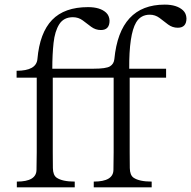

<svg xmlns="http://www.w3.org/2000/svg" viewBox="-20 -799 815 819"><path d="M50.8 -467.8V-497.1Q134.8 -497.1 139.6 -546.9Q149.4 -659.2 202.1 -713.9Q254.9 -768.6 355.5 -768.6Q407.2 -768.6 432.6 -745.1Q446.3 -732.4 447.3 -710.9Q447.3 -670.9 410.2 -670.9Q387.7 -670.9 369.1 -684.6Q350.6 -698.2 333 -711.9Q314.5 -725.6 291 -725.6Q252 -725.6 232.9 -695.8Q213.9 -666 208.5 -616.2Q203.1 -566.4 203.1 -505.9H378.9Q432.6 -505.9 449.2 -516.1Q465.8 -526.4 467.8 -546.9Q490.2 -779.3 682.6 -779.3Q734.4 -779.3 760.7 -754.9Q774.4 -742.2 775.4 -720.7Q775.4 -680.7 738.3 -680.7Q715.8 -680.7 697.3 -694.3Q678.7 -708 660.2 -722.7Q641.6 -736.3 619.1 -736.3Q580.1 -736.3 560.5 -703.1Q530.3 -651.4 531.2 -505.9H688.5V-467.8H533.2V-149.4Q533.2 -112.3 533.7 -82Q534.2 -51.8 549.8 -41Q574.2 -24.4 627 -24.4V0H379.9V-24.4Q463.9 -24.4 463.9 -75.2Q464.8 -112.3 464.8 -149.4V-467.8H205.1V-149.4Q205.1 -112.3 205.6 -82Q206.1 -51.8 221.7 -41Q246.1 -24.4 298.8 -24.4V0H51.8V-24.4Q135.7 -24.4 135.7 -75.2Q136.7 -112.3 136.7 -149.4V-467.8Z"/></svg>

Font: GenEi Koburi Mincho v6
Style: Regular
Weight: 400
Designer: o_tamon (Modified)
Foundry: o_tamon / Adobe Systems Incorporated
Version: Version 6.1